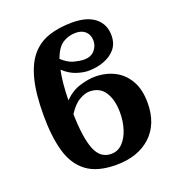

<svg xmlns="http://www.w3.org/2000/svg" viewBox="-139 -881 923 1004"><g transform="rotate(-20 322.0 -379.5)"><path d="M338 10Q233 10 174 -34.5Q115 -79 91.5 -162.5Q68 -246 68 -363Q68 -484 88.5 -563Q109 -642 148.5 -687Q188 -732 245 -750.5Q302 -769 374 -769Q457 -769 501 -733Q545 -697 545 -636Q545 -590 520 -560.5Q495 -531 454.5 -516.5Q414 -502 369 -502Q341 -502 304 -514Q267 -526 233 -558Q226 -526 222 -485Q218 -444 217 -393Q258 -434 305.5 -448Q353 -462 388 -462Q449 -462 497 -437.5Q545 -413 573.5 -363.5Q602 -314 602 -240Q602 -122 530.5 -56Q459 10 338 10ZM372 -712Q334 -712 301.5 -692Q269 -672 247 -613Q280 -582 313 -573.5Q346 -565 368 -565Q406 -565 426.5 -588.5Q447 -612 447 -641Q447 -674 427 -693Q407 -712 372 -712ZM335 -399Q311 -399 279 -381Q247 -363 217 -316Q220 -184 246 -118.5Q272 -53 333 -53Q369 -53 395 -79Q421 -105 435 -148Q449 -191 449 -241Q449 -311 421 -355Q393 -399 335 -399Z"/></g></svg>

Font: Noto Serif
Style: Bold
Weight: 700
Designer: Monotype Design Team
Foundry: Monotype Imaging Inc.
Version: Version 2.014